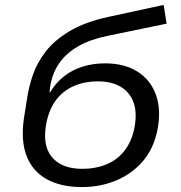

<svg xmlns="http://www.w3.org/2000/svg" viewBox="-20 -750 734 779"><path d="M313 9Q227 9 169.5 -23Q112 -55 88 -117Q64 -179 77 -269L89 -345Q96 -395 113 -445Q130 -495 165.5 -541Q201 -587 263 -624Q325 -661 422 -682L644 -730L656 -654L414 -604Q346 -590 297 -562Q248 -534 219.5 -492.5Q191 -451 183 -395L181 -375H183Q207 -415 240.5 -441Q274 -467 316 -480Q358 -493 406 -493Q485 -493 538.5 -459Q592 -425 613.5 -363Q635 -301 618 -219Q602 -144 557.5 -93.5Q513 -43 449.5 -17Q386 9 313 9ZM314 -65Q367 -65 410.5 -82.5Q454 -100 483.5 -136.5Q513 -173 525 -229Q543 -319 502.5 -369.5Q462 -420 377 -420Q325 -420 282 -402Q239 -384 210 -347.5Q181 -311 169 -255Q150 -163 189.5 -114Q229 -65 314 -65Z"/></svg>

Font: Nunito Sans 7pt SemiExpanded
Style: Italic
Weight: 400
Width: 6
Italic angle: -9°
Designer: Vernon Adams
Foundry: Vernon Adams
Version: Version 3.101;gftools[0.9.27]